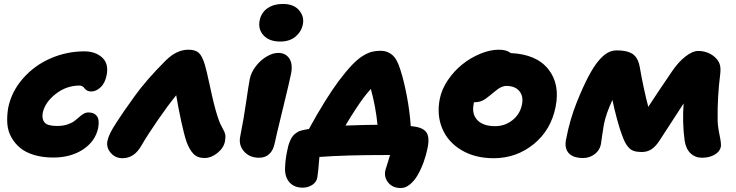

<svg xmlns="http://www.w3.org/2000/svg" viewBox="-20 -783 3699 965"><path d="M248 8.8Q194.8 8.8 152.1 -3.9Q109.4 -16.6 81.8 -39.3Q54.2 -62 36.9 -93.3Q19.5 -124.5 16.8 -161.6Q14.2 -198.7 21 -240.2Q37.6 -322.8 95.5 -388.7Q153.3 -454.6 234.4 -489.7Q315.4 -524.9 403.8 -524.9Q459 -524.9 493.2 -494.1Q527.3 -463.4 516.1 -405.8Q508.3 -365.7 485.8 -344.5Q463.4 -323.2 438 -323.2Q426.3 -323.2 418 -327.9Q409.7 -332.5 405.8 -338.1Q401.9 -343.8 395.3 -348.4Q388.7 -353 379.9 -353Q314 -353 260 -311Q206.1 -269 194.8 -215.8Q189.5 -185.1 203.9 -167.5Q218.3 -149.9 267.1 -149.9Q295.4 -149.9 317.4 -157Q339.4 -164.1 352.5 -173.8Q365.7 -183.6 376.7 -193.6Q387.7 -203.6 399.4 -210.7Q411.1 -217.8 424.8 -217.8Q454.1 -217.8 467.5 -198.7Q481 -179.7 473.1 -138.2Q458 -71.3 396.5 -31.2Q335 8.8 248 8.8Z M595.7 12.2Q559.6 12.2 536.4 -14.9Q513.2 -42 520 -75.2Q523.4 -91.8 533.9 -113.8Q544.4 -135.7 568.6 -172.4Q592.8 -209 603.5 -224.6Q614.3 -240.2 647.5 -286.6Q653.8 -295.4 656.7 -299.8Q715.8 -381.8 812 -478Q867.2 -533.2 926.8 -533.2Q962.9 -533.2 980 -516.6Q997.1 -500 1009.8 -457Q1018.1 -429.2 1032.7 -361.1Q1047.4 -293 1054.7 -264.2Q1064.5 -224.6 1073.7 -197Q1083 -169.4 1087.2 -160.6Q1091.3 -151.9 1100.6 -134.8Q1109.9 -118.7 1112.1 -106.7Q1114.3 -94.7 1110.8 -73.2Q1104.5 -39.6 1073 -14.2Q1041.5 11.2 1007.8 11.2Q972.7 11.2 952.1 -10Q931.6 -31.2 917 -71.8Q905.3 -106.4 890.4 -175.3Q875.5 -244.1 865.7 -304.2Q824.2 -253.4 773.2 -179.4Q722.2 -105.5 690.9 -51.8Q655.3 12.2 595.7 12.2Z M1388.2 -574.2Q1333.5 -574.2 1304.7 -605.2Q1275.9 -636.2 1285.2 -681.2Q1293.5 -720.7 1325 -741.9Q1356.4 -763.2 1401.4 -763.2Q1456.5 -763.2 1483.2 -731.4Q1509.8 -699.7 1502.4 -662.1Q1496.1 -626 1466.6 -600.1Q1437 -574.2 1388.2 -574.2ZM1282.2 9.8Q1233.9 9.8 1206.1 -22.5Q1178.2 -54.7 1187.5 -98.1Q1205.6 -188.5 1217.5 -272.5Q1229.5 -356.4 1235.4 -386.2Q1242.2 -419.4 1265.9 -450.2Q1289.6 -481 1320.3 -499Q1351.1 -517.1 1378.4 -517.1Q1414.6 -517.1 1433.3 -490.2Q1452.1 -463.4 1443.4 -415Q1437 -381.3 1401.9 -237.5Q1366.7 -93.8 1360.4 -62Q1353.5 -27.8 1333.5 -9Q1313.5 9.8 1282.2 9.8Z M1994.6 162.1Q1954.1 162.1 1931.9 135.5Q1909.7 108.9 1916.5 74.2Q1918.5 65.4 1940.4 -3.9H1928.7Q1709.5 -3.9 1585.4 5.9Q1578.6 89.8 1574.7 109.9Q1570.3 132.8 1549.1 146.5Q1527.8 160.2 1501.5 160.2Q1458.5 160.2 1435.1 133.5Q1411.6 106.9 1412.6 64Q1414.1 19 1422.4 -20Q1425.8 -37.6 1428.7 -48.8Q1431.6 -60.1 1438 -75.2Q1444.3 -90.3 1451.9 -99.6Q1459.5 -108.9 1472.2 -117.2Q1484.9 -125.5 1501.5 -128.9Q1515.1 -131.8 1532.7 -134.8Q1615.2 -285.2 1681.6 -375Q1718.8 -424.3 1748.5 -455.6Q1778.3 -486.8 1803.7 -502.2Q1829.1 -517.6 1848.9 -522.7Q1868.7 -527.8 1893.6 -527.8Q1926.8 -527.8 1951.4 -507.1Q1976.1 -486.3 1992.7 -431.2Q2010.3 -377 2024.9 -299.8Q2039.6 -222.7 2044.4 -148.9H2047.4Q2101.1 -144.5 2120.8 -120.8Q2140.6 -97.2 2129.4 -41Q2122.1 -3.9 2109.4 31.2Q2096.7 66.4 2079.6 96.2Q2062.5 126 2040.3 144Q2018.1 162.1 1994.6 162.1ZM1768.6 -235.8Q1741.2 -194.8 1716.3 -151.9Q1822.8 -155.8 1877.4 -155.8Q1867.7 -250.5 1843.8 -335.9Q1809.1 -298.3 1768.6 -235.8Z M2461.4 12.2Q2367.2 12.2 2299.1 -28.6Q2231 -69.3 2202.6 -137.5Q2174.3 -205.6 2190.4 -286.1Q2199.7 -334 2230.7 -379.9Q2261.7 -425.8 2303 -459Q2344.2 -492.2 2393.6 -512.7Q2442.9 -533.2 2487.3 -533.2Q2526.4 -533.2 2547.4 -516.1Q2676.3 -510.3 2735.8 -435.3Q2795.4 -360.4 2772.5 -246.1Q2749.5 -129.4 2662.4 -58.6Q2575.2 12.2 2461.4 12.2ZM2360.4 -258.8Q2350.6 -209 2379.6 -179Q2408.7 -148.9 2468.3 -148.9Q2518.1 -148.9 2555.9 -179.2Q2593.8 -209.5 2603.5 -257.8Q2611.8 -299.8 2590.1 -325.4Q2568.4 -351.1 2525.4 -351.1Q2521 -351.1 2516.8 -350.6Q2512.7 -350.1 2508.3 -348.4Q2503.9 -346.7 2500.7 -345.7Q2497.6 -344.7 2492.4 -341.6Q2487.3 -338.4 2484.6 -336.7Q2481.9 -335 2476.1 -330.3Q2470.2 -325.7 2467.5 -323.7Q2464.8 -321.8 2457.5 -315.7Q2450.2 -309.6 2447.3 -307.1Q2421.4 -285.2 2404.1 -277.1Q2386.7 -269 2363.3 -269H2362.3Q2360.4 -263.2 2360.4 -258.8Z M2911.1 11.2Q2860.4 11.2 2838.1 -13.7Q2815.9 -38.6 2825.2 -83Q2843.8 -181.6 2878.9 -269Q2909.7 -345.7 2936.8 -397.2Q2963.9 -448.7 2988.3 -477.5Q3012.7 -506.3 3034.4 -518.1Q3056.2 -529.8 3080.1 -529.8Q3131.8 -529.8 3159.2 -512Q3186.5 -494.1 3195.3 -446.8Q3214.4 -336.4 3238.3 -246.1Q3283.2 -315.4 3357.9 -424.8Q3389.2 -471.2 3425 -499Q3460.9 -526.9 3488.3 -526.9Q3535.2 -526.9 3569.3 -499Q3589.4 -481.9 3596.4 -463.1Q3603.5 -444.3 3600.1 -413.1Q3585 -294.4 3586.9 -180.2Q3586.9 -150.9 3596.4 -105.2Q3606 -59.6 3603 -44.9Q3597.7 -20.5 3571.5 -5.4Q3545.4 9.8 3508.3 9.8Q3474.1 9.8 3450.7 -12.5Q3427.2 -34.7 3420.9 -77.1Q3408.7 -168 3416 -263.2Q3306.2 -93.3 3293.9 -75.2Q3275.9 -47.4 3254.9 -33.2Q3233.9 -19 3205.1 -19Q3181.6 -19 3165.5 -24.4Q3149.4 -29.8 3138.2 -43Q3127 -56.2 3120.4 -69.8Q3113.8 -83.5 3105 -107.9Q3095.7 -131.3 3081.5 -182.9Q3067.4 -234.4 3058.1 -280.8Q3025.4 -210.4 3015.1 -157.2Q3010.7 -133.8 3006.1 -99.6Q3001.5 -65.4 3000 -57.1Q2994.1 -27.3 2968.8 -8.1Q2943.4 11.2 2911.1 11.2Z"/></svg>

Font: Shantell Sans Normal
Style: Italic
Weight: 800
Italic angle: -11.31°
Designer: Stephen Nixon, Anya Danilova, Shantell Martin
Foundry: Arrow Type
Version: Version 1.006;[559af2be0]